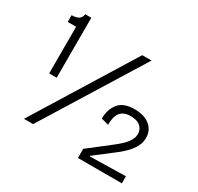

<svg xmlns="http://www.w3.org/2000/svg" viewBox="-157 -885 1142 1109"><g transform="rotate(30 414.0 -330.0)"><path d="M100 -300V-611H44V-656Q69 -656 87 -664.5Q105 -673 110 -700H150V-300ZM105 0 513 -660H575L166 0ZM488 40V-21L631 -132Q649 -146 669.5 -164.5Q690 -183 704.5 -205.5Q719 -228 719 -253Q719 -283 697 -302.5Q675 -322 632 -322Q601 -322 581 -310Q561 -298 552 -274Q543 -250 543 -213L494 -226Q493 -285 525 -326.5Q557 -368 633 -368Q675 -368 706 -354.5Q737 -341 754 -316Q771 -291 771 -257Q771 -232 762 -210Q753 -188 737.5 -168.5Q722 -149 703.5 -132Q685 -115 665 -100L543 -6V-2L781 -7V40Z"/></g></svg>

Font: Bricolage Grotesque 96pt ExtraBold ExtraLight
Style: Regular
Weight: 250
Version: Version 1.001;gftools[0.9.33.dev8+g029e19f]